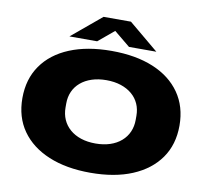

<svg xmlns="http://www.w3.org/2000/svg" viewBox="-93 -989 1195 1105"><g transform="rotate(10 504.0 -436.5)"><path d="M504 12Q363 12 260 -31Q157 -74 101 -153.5Q45 -233 45 -344Q45 -455 101 -535Q157 -615 260 -657.5Q363 -700 504 -700Q646 -700 748.5 -657.5Q851 -615 907 -535Q963 -455 963 -344Q963 -233 907 -153.5Q851 -74 748.5 -31Q646 12 504 12ZM504 -159Q551 -159 589 -171.5Q627 -184 654 -207.5Q681 -231 695 -263Q709 -295 709 -333V-357Q709 -395 695 -426.5Q681 -458 654 -481Q627 -504 589 -516.5Q551 -529 504 -529Q457 -529 419 -516.5Q381 -504 354 -481Q327 -458 313 -426.5Q299 -395 299 -357V-333Q299 -295 313 -263Q327 -231 354 -207.5Q381 -184 419 -171.5Q457 -159 504 -159ZM250 -740 424 -885H584L758 -740H598L469 -846H539L412 -740Z"/></g></svg>

Font: Archivo SemiBold Expanded Black
Style: Regular
Weight: 900
Width: 7
Version: Version 2.001